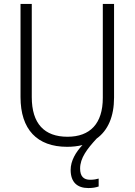

<svg xmlns="http://www.w3.org/2000/svg" viewBox="-20 -734 682 973"><path d="M386 120C386 67 421 21 470 -32C527 -73 558 -143 558 -240V-714H501V-238C501 -107 436 -41 322 -41C205 -41 141 -107 141 -242V-714H84V-242C84 -78 168 10 320 10C348 10 374 7 398 1C364 37 338 81 338 127C338 189 371 219 428 219C449 219 466 216 480 211V171C470 174 455 177 437 177C404 177 386 160 386 120Z"/></svg>

Font: Noto Sans Gujarati SemiCondensed Light
Style: Regular
Weight: 300
Width: 4
Designer: Jelle Bosma - Monotype Design Team, Universal Thirst
Foundry: Monotype Imaging Inc.
Version: Version 2.106